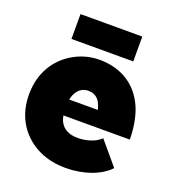

<svg xmlns="http://www.w3.org/2000/svg" viewBox="-130 -800 820 908"><g transform="rotate(20 280.0 -346.0)"><path d="M431 -700H120V-575H431ZM307 -145C262 -145 233 -162 218 -191C213 -200 210 -211 208 -222H542C542 -273 534 -326 517 -371C478 -469 396 -528 279 -528C181 -528 90 -471 49 -387C28 -344 21 -302 21 -257C21 -193 41 -136 76 -92C126 -30 202 8 302 8C391 8 473 -21 519 -70L422 -185C395 -158 349 -145 307 -145ZM280 -372C307 -372 327 -360 340 -336C345 -326 349 -315 352 -302H208C211 -317 216 -329 222 -339C235 -360 254 -372 280 -372Z"/></g></svg>

Font: Arthouse Owned Black
Style: Regular
Weight: 900
Designer: Jeremy Tribby
Foundry: Tribby Type
Version: Version 1.000;PS 001.000;hotconv 1.0.88;makeotf.lib2.5.64775